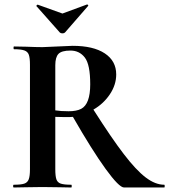

<svg xmlns="http://www.w3.org/2000/svg" viewBox="-20 -831 750 851"><path d="M339.8 -348.6Q379.9 -369.6 379.9 -457.3Q379.9 -544.9 356 -575.9Q332 -606.9 292.5 -606.9Q252.9 -606.9 239 -592Q225.1 -577.1 225.1 -542V-341.8Q249 -337.9 284.2 -337.9Q319.3 -337.9 339.8 -348.6ZM495.1 -501Q495.1 -455.1 467 -413.1Q439 -371.1 394 -345.2Q474.1 -219.2 528.6 -148.2Q583 -77.1 625.5 -44.7Q668 -12.2 708 -12.2Q710 -12.2 710 -6.1Q710 0 708 0H529.8Q507.8 0 448 -82.5Q388.2 -165 303.2 -313Q295.4 -312 268.1 -312Q240.7 -312 225.1 -313V-81.1Q225.1 -50.3 230 -36.1Q234.9 -22 249.5 -17.1Q264.2 -12.2 295.9 -12.2Q297.9 -12.2 297.9 -6.1Q297.9 0 295.9 0Q262.7 0 244.1 -1L168 -2L95.2 -1Q75.2 0 41 0Q38.1 0 38.1 -6.1Q38.1 -12.2 41 -12.2Q73.2 -12.2 87.6 -17.1Q102.1 -22 107.4 -36.4Q112.8 -50.8 112.8 -81.1V-543.9Q112.8 -573.7 107.9 -587.9Q103 -602.1 88.1 -607.4Q73.2 -612.8 42 -612.8Q40 -612.8 40 -618.9Q40 -625 42 -625L95.2 -624Q141.1 -622.1 168 -622.1L301.8 -627.9Q393.6 -627.9 444.3 -594.5Q495.1 -561 495.1 -501ZM141.1 -803.7V-804.2Q141.1 -806.2 143.6 -808.6Q146 -811 147.9 -810.1L256.8 -771L365.2 -811H366.2Q369.1 -811 370.6 -808.6Q372.1 -806.2 370.1 -804.2L268.1 -687Q264.2 -683.1 256.6 -683.1Q249 -683.1 245.1 -687L142.1 -803.2Q141.1 -803.2 141.1 -803.7Z"/></svg>

Font: Cormorant-Bold
Style: Bold
Weight: 700
Designer: Christian Thalmann (Catharsis Fonts)
Version: Version 3.000